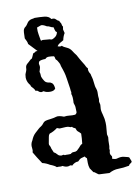

<svg xmlns="http://www.w3.org/2000/svg" viewBox="-79 -720 573 793"><g transform="rotate(-10 207.0 -323.5)"><path d="M52.7 -400.4Q40 -418.9 43.9 -438.5Q43.9 -442.4 45.9 -446.8Q47.9 -451.2 49.8 -456.5Q51.8 -461.9 51.8 -467.3Q51.8 -472.7 53.7 -477.1Q55.7 -481.4 59.1 -484.4Q62.5 -487.3 66.4 -490.7Q70.3 -494.1 73.7 -497.6Q77.1 -501 82 -502.9Q84 -507.8 86.4 -512.2Q88.9 -516.6 90.8 -522.5Q94.7 -524.4 97.7 -525.4Q100.6 -526.4 102.5 -529.3H110.4Q90.8 -549.8 77.1 -564.5Q76.2 -572.3 73.2 -578.1Q70.3 -584 67.4 -589.8Q67.4 -621.1 70.8 -627.4Q74.2 -633.8 77.6 -635.7Q81.1 -637.7 85 -643.1Q88.9 -648.4 91.3 -652.3Q93.8 -656.2 99.6 -659.7Q105.5 -663.1 110.8 -663.6Q116.2 -664.1 122.1 -666Q142.6 -666 162.1 -664.1Q181.6 -662.1 189.5 -649.4Q202.1 -651.4 207.5 -645Q212.9 -638.7 220.7 -635.7Q220.7 -631.8 223.6 -628.9Q226.6 -626 227.5 -619.6Q228.5 -613.3 230 -612.3Q231.4 -611.3 231.4 -610.4L229.5 -598.6L233.4 -583Q225.6 -570.3 222.7 -554.7Q214.8 -549.8 207.5 -545.9Q200.2 -542 195.3 -534.2Q206.1 -529.3 212.9 -533.2Q217.8 -527.3 231 -522Q244.1 -516.6 251.5 -504.9Q258.8 -493.2 262.7 -488.8Q266.6 -484.4 269.5 -478Q272.5 -471.7 275.9 -466.3Q279.3 -460.9 282.2 -455.6Q285.2 -450.2 289.1 -444.3Q293 -438.5 295.4 -432.6Q297.9 -426.8 302.7 -422.9Q299.8 -412.1 309.6 -397.5Q310.5 -393.6 311 -390.6Q311.5 -387.7 313.5 -381.3Q315.4 -375 316.4 -363.8Q317.4 -352.5 318.8 -345.2Q320.3 -337.9 321.8 -335Q323.2 -332 324.2 -326.2Q325.2 -320.3 324.7 -311Q324.2 -301.8 325.2 -295.4Q326.2 -289.1 325.2 -286.1Q324.2 -283.2 324.2 -279.3L327.1 -265.6Q327.1 -259.8 326.2 -253.9Q325.2 -248 326.2 -241.2Q327.1 -234.4 330.1 -224.1Q333 -213.9 334.5 -204.6Q335.9 -195.3 335.9 -188.5V-175.8Q335.9 -169.9 333 -140.6L335.9 -127.9Q334 -117.2 334 -90.8L332 -79.1Q334 -75.2 332.5 -71.3Q331.1 -67.4 331.1 -61.5Q331.1 -55.7 335.4 -50.8Q339.8 -45.9 335.9 -38.1Q349.6 -32.2 357.4 -35.2Q374 -40 385.3 -37.1Q396.5 -34.2 400.9 -33.2Q405.3 -32.2 407.2 -30.3Q412.1 -18.6 413.6 -14.2Q415 -9.8 408.2 -5.9Q401.4 -2 400.4 2.9Q374 7.8 354.5 7.8Q335 7.8 315.4 18.6L273.4 16.6Q269.5 16.6 261.7 9.8Q253.9 2.9 251 3.9L238.3 -14.6Q234.4 -26.4 234.4 -37.1V-57.6Q229.5 -60.5 226.6 -66.4Q208 -62.5 203.6 -57.6Q199.2 -52.7 196.3 -50.8Q181.6 -50.8 168.9 -38.1Q164.1 -42 158.2 -39.6Q152.3 -37.1 146 -38.1Q139.6 -39.1 136.7 -40.5Q133.8 -42 128.9 -43.9Q123 -42 118.2 -43Q113.3 -43.9 105.5 -43Q99.6 -49.8 79.1 -57.6Q65.4 -66.4 48.8 -70.3Q29.3 -99.6 17.6 -120.1Q20.5 -128.9 18.6 -138.7Q15.6 -155.3 25.4 -169.9Q32.2 -187.5 43.5 -197.8Q54.7 -208 59.6 -212.4Q64.5 -216.8 70.3 -220.2Q76.2 -223.6 81.5 -231Q86.9 -238.3 95.2 -240.2Q103.5 -242.2 110.4 -242.7Q117.2 -243.2 126 -245.1Q134.8 -247.1 137.7 -248Q148.4 -252 170.9 -243.2Q183.6 -245.1 193.8 -243.7Q204.1 -242.2 217.8 -243.2Q225.6 -248 225.1 -253.9Q224.6 -259.8 224.6 -267.6Q224.6 -275.4 223.6 -279.3L219.7 -292Q221.7 -318.4 216.8 -330.1Q218.8 -338.9 217.8 -339.8Q216.8 -340.8 216.8 -344.2Q216.8 -347.7 215.8 -354.5Q214.8 -361.3 213.4 -370.1Q211.9 -378.9 209.5 -396Q207 -413.1 204.1 -422.4Q201.2 -431.6 199.7 -436.5Q198.2 -441.4 196.3 -446.3Q194.3 -451.2 193.8 -455.6Q193.4 -460 189.9 -465.8Q186.5 -471.7 184.6 -475.1Q182.6 -478.5 178.7 -481.4Q176.8 -484.4 176.3 -489.3Q175.8 -494.1 172.9 -496.1Q162.1 -498 151.9 -498Q141.6 -498 136.7 -491.2Q118.2 -491.2 110.4 -486.3Q105.5 -479.5 107.4 -472.7Q109.4 -465.8 108.4 -460.4Q107.4 -455.1 106 -451.2Q104.5 -447.3 103.5 -443.4Q106.4 -433.6 106 -427.7Q105.5 -421.9 110.8 -412.1Q116.2 -402.3 119.1 -399.4Q122.1 -396.5 127.4 -394.5Q132.8 -392.6 136.2 -392.6Q139.6 -392.6 146.5 -387.7Q153.3 -382.8 155.3 -364.3Q149.4 -354.5 132.8 -354.5Q116.2 -354.5 106.4 -361.3Q102.5 -361.3 100.6 -359.9Q98.6 -358.4 93.3 -359.9Q87.9 -361.3 84.5 -365.2Q81.1 -369.1 73.2 -369.1Q71.3 -376 66.9 -380.4Q62.5 -384.8 58.6 -389.6Q55.7 -399.4 54.2 -399.4Q52.7 -399.4 52.7 -400.4ZM144.5 -198.2 133.8 -202.1Q117.2 -189.5 100.6 -184.6Q95.7 -179.7 94.7 -171.9Q93.8 -164.1 91.3 -153.3Q88.9 -142.6 89.8 -139.6Q95.7 -128.9 95.7 -126Q95.7 -123 99.1 -116.2Q102.5 -109.4 103.5 -105.5Q111.3 -101.6 115.7 -95.7Q120.1 -89.8 126.5 -87.9Q132.8 -85.9 137.7 -87.9Q142.6 -89.8 146.5 -85.9Q150.4 -86.9 157.7 -86.4Q165 -85.9 171.9 -86.9Q177.7 -92.8 185.5 -92.3Q193.4 -91.8 199.2 -95.7Q212.9 -108.4 215.3 -112.3Q217.8 -116.2 225.6 -120.1Q228.5 -144.5 228.5 -162.1Q222.7 -168.9 217.3 -172.9Q211.9 -176.8 210 -186.5Q206.1 -189.5 202.1 -190.9Q198.2 -192.4 196.3 -196.3Q191.4 -196.3 190.9 -195.8Q190.4 -195.3 183.6 -198.2Q176.8 -201.2 144.5 -198.2ZM201.2 -593.8Q197.3 -591.8 192.4 -614.3Q184.6 -615.2 179.2 -618.7Q173.8 -622.1 166 -623Q148.4 -633.8 141.1 -630.9Q133.8 -627.9 125 -625Q124 -608.4 126.5 -596.2Q128.9 -584 130.9 -570.3Q132.8 -567.4 135.3 -569.3Q137.7 -571.3 147.5 -569.8Q157.2 -568.4 163.1 -568.4Q168.9 -568.4 171.9 -566.9Q174.8 -565.4 178.7 -566.4Q182.6 -567.4 189.9 -572.3Q197.3 -577.1 200.7 -585.4Q204.1 -593.8 201.2 -593.8Z"/></g></svg>

Font: Mountains of Christmas
Style: Bold
Weight: 700
Designer: Crystal Kluge
Foundry: Font Diner, Inc DBA Tart Workshop
Version: Version 1.002